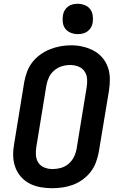

<svg xmlns="http://www.w3.org/2000/svg" viewBox="-20 -985 640 1013"><path d="M255 8Q224 8 193 2.5Q162 -3 135.5 -17Q109 -31 89.5 -53.5Q70 -76 60 -104.5Q50 -133 49.5 -164.5Q49 -196 55 -228L108 -553Q113 -580 123 -607Q133 -634 151 -657Q169 -680 193.5 -697.5Q218 -715 245 -725.5Q272 -736 299.5 -741Q327 -746 355 -746Q387 -746 417 -739Q447 -732 473.5 -718Q500 -704 519.5 -681.5Q539 -659 549 -630.5Q559 -602 559.5 -570.5Q560 -539 555 -507L501 -182Q496 -155 486 -128Q476 -101 458 -78Q440 -55 416 -37.5Q392 -20 365 -10Q338 0 310 4Q282 8 255 8ZM257 -93Q279 -93 301 -99Q323 -105 341 -120Q359 -135 369.5 -156Q380 -177 384 -199L437 -523Q441 -546 439.5 -568.5Q438 -591 426 -608.5Q414 -626 393.5 -634Q373 -642 350 -642Q328 -642 306.5 -635.5Q285 -629 267 -614Q249 -599 239 -578.5Q229 -558 225 -536L172 -212Q168 -189 169.5 -166.5Q171 -144 182.5 -126.5Q194 -109 214.5 -101Q235 -93 257 -93ZM390 -805Q371 -805 353.5 -812Q336 -819 325 -833Q314 -847 311.5 -866Q309 -885 312 -904Q314 -918 321 -930Q328 -942 339 -950.5Q350 -959 363.5 -962Q377 -965 390 -965Q409 -965 427 -958Q445 -951 455.5 -937Q466 -923 469 -904Q472 -885 469 -866Q467 -852 460 -840Q453 -828 441.5 -819.5Q430 -811 416.5 -808Q403 -805 390 -805Z"/></svg>

Font: Iosevka Curly Extended
Style: Bold Italic
Weight: 700
Width: 7
Italic angle: -9°
Monospace: yes
Designer: Belleve Invis
Foundry: Belleve Invis
Version: Version 11.1.0; ttfautohint (v1.8.3)